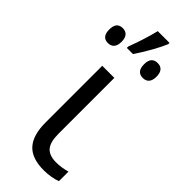

<svg xmlns="http://www.w3.org/2000/svg" viewBox="-294 -869 909 909"><g transform="rotate(45 161.0 -414.0)"><path d="M80.1 -155.8V-536.1H161.1V-161.6Q161.1 -106 181.9 -82Q202.6 -58.1 249 -58.1Q284.2 -58.1 321.3 -68.8V-4.9Q305.7 1.5 281.5 5.6Q257.3 9.8 233.9 9.8Q153.8 9.8 116.9 -31Q80.1 -71.8 80.1 -155.8ZM149.9 -837.9H228.5V-829.1Q217.3 -801.8 192.9 -758.1Q168.5 -714.4 143.6 -678.2H102.5V-687.5Q133.8 -770.5 149.9 -837.9ZM-18.1 -681.2Q-18.1 -731 22.9 -731Q43 -731 53.7 -718.5Q64.5 -706.1 64.5 -681.2Q64.5 -656.2 53.7 -643.6Q43 -630.9 22.9 -630.9Q-18.1 -630.9 -18.1 -681.2ZM214.8 -681.2Q214.8 -731 256.8 -731Q276.9 -731 287.6 -718.5Q298.3 -706.1 298.3 -681.2Q298.3 -656.2 287.6 -643.6Q276.9 -630.9 256.8 -630.9Q214.8 -630.9 214.8 -681.2Z"/></g></svg>

Font: Viking Open Sans
Style: Regular
Weight: 400
Foundry: Ascender Corporation
Version: Version 2.001